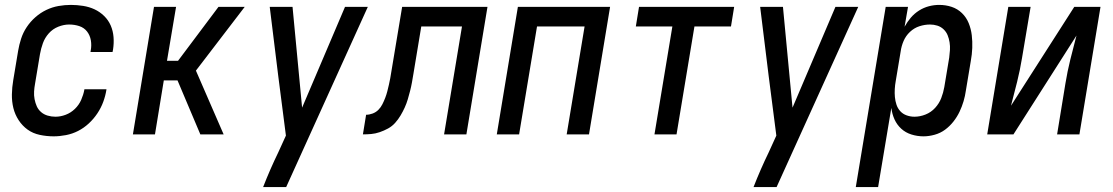

<svg xmlns="http://www.w3.org/2000/svg" viewBox="-20 -548 4540 783"><path d="M199 8Q170 8 142 2Q114 -4 92.5 -19.5Q71 -35 56 -58Q41 -81 34.5 -107.5Q28 -134 28.5 -163Q29 -192 34 -221L54 -341Q58 -365 66 -390Q74 -415 89 -437.5Q104 -460 124.5 -478Q145 -496 169 -507.5Q193 -519 218.5 -523.5Q244 -528 269 -528Q294 -528 319 -524Q344 -520 365.5 -510Q387 -500 404.5 -483Q422 -466 431.5 -444Q441 -422 443 -397Q445 -372 441 -346L439 -336H349L350 -342Q354 -363 350.5 -383.5Q347 -404 335 -419.5Q323 -435 303.5 -441.5Q284 -448 262 -448Q240 -448 217.5 -439Q195 -430 179 -412Q163 -394 155 -372Q147 -350 143 -327L123 -207Q120 -191 119 -175Q118 -159 121 -143.5Q124 -128 130 -114.5Q136 -101 147.5 -91Q159 -81 174.5 -76.5Q190 -72 206 -72Q227 -72 248 -80Q269 -88 285.5 -104Q302 -120 311 -140.5Q320 -161 324 -182V-184H414V-182Q410 -157 401 -132.5Q392 -108 377 -85.5Q362 -63 342 -44.5Q322 -26 298.5 -14Q275 -2 249 3Q223 8 199 8Z M797 0 704 -220H648L612 0H522L608 -520H698L661 -300H706L871 -520H978L779 -260L892 0Z M1053 215Q1067 179 1082.5 143.5Q1098 108 1115 73L1146 5L1115 -236L1080 -520H1173L1212 -109L1387 -520H1480L1147 215Z M1460 0 1473 -80Q1486 -80 1499.5 -85Q1513 -90 1523 -100Q1533 -110 1539.5 -123Q1546 -136 1551 -149Q1556 -162 1559.5 -175.5Q1563 -189 1566 -202.5Q1569 -216 1571.5 -229Q1574 -242 1576 -256L1620 -520H1968L1882 0H1791L1864 -440H1698L1666 -247Q1663 -229 1660 -212Q1657 -195 1652.5 -177.5Q1648 -160 1643 -143Q1638 -126 1630.5 -109.5Q1623 -93 1613.5 -77Q1604 -61 1591.5 -47Q1579 -33 1562.5 -24Q1546 -15 1528.5 -9Q1511 -3 1494 -1.5Q1477 0 1460 0Z M2006 0 2092 -520H2468L2382 0H2291L2364 -440H2170L2097 0Z M2649 0 2722 -440H2573L2586 -520H2974L2961 -440H2812L2739 0Z M3053 215Q3067 179 3082.5 143.5Q3098 108 3115 73L3146 5L3115 -236L3080 -520H3173L3212 -109L3387 -520H3480L3147 215Z M3470 215 3592 -520H3683L3669 -439Q3680 -459 3694.5 -476Q3709 -493 3728 -505Q3747 -517 3768 -522.5Q3789 -528 3810 -528Q3837 -528 3861 -520Q3885 -512 3903 -494.5Q3921 -477 3930.5 -453.5Q3940 -430 3943 -404.5Q3946 -379 3945 -352.5Q3944 -326 3939 -299L3919 -179Q3916 -157 3909.5 -135Q3903 -113 3893 -92Q3883 -71 3868 -52Q3853 -33 3834 -19Q3815 -5 3791.5 1.5Q3768 8 3746 8Q3721 8 3697 0.5Q3673 -7 3655.5 -23Q3638 -39 3628 -61Q3618 -83 3615 -108L3561 215ZM3709 -72Q3732 -72 3754.5 -81Q3777 -90 3793.5 -108Q3810 -126 3818.5 -148Q3827 -170 3831 -193L3851 -313Q3853 -328 3854 -344Q3855 -360 3852.5 -375.5Q3850 -391 3844.5 -404.5Q3839 -418 3828 -428.5Q3817 -439 3802.5 -443.5Q3788 -448 3773 -448Q3751 -448 3729.5 -441Q3708 -434 3691 -418Q3674 -402 3665 -381Q3656 -360 3653 -338L3633 -218Q3630 -202 3629 -185Q3628 -168 3629.5 -152Q3631 -136 3636 -121Q3641 -106 3651.5 -94.5Q3662 -83 3677.5 -77.5Q3693 -72 3709 -72Z M4006 0 4092 -520H4183L4148 -312Q4140 -263 4128 -214.5Q4116 -166 4103 -117L4361 -520H4468L4382 0H4291L4325 -208Q4333 -257 4345 -305.5Q4357 -354 4370 -403L4113 0Z"/></svg>

Font: Iosevka Medium Oblique
Style: Regular
Weight: 500
Italic angle: -9°
Monospace: yes
Designer: Belleve Invis
Foundry: Belleve Invis
Version: Version 32.5.0; ttfautohint (v1.8.4)